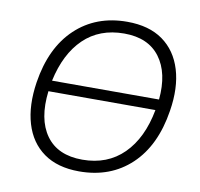

<svg xmlns="http://www.w3.org/2000/svg" viewBox="-80 -797 925 889"><g transform="rotate(10 382.5 -352.5)"><path d="M83 -364Q109 -531 205.5 -622Q302 -713 448 -713Q551 -713 616 -666.5Q681 -620 706.5 -536Q732 -452 714 -341Q688 -174 591.5 -83Q495 8 348 8Q246 8 181 -38.5Q116 -85 91 -169Q66 -253 83 -364ZM444 -657Q328 -657 254 -585.5Q180 -514 152 -384H655Q667 -510 612 -583.5Q557 -657 444 -657ZM353 -48Q471 -48 546.5 -123Q622 -198 647 -333H144Q128 -200 182.5 -124Q237 -48 353 -48Z"/></g></svg>

Font: Mulish Light
Style: Italic
Weight: 300
Italic angle: -9°
Designer: Vernon Adams
Foundry: Vernon Adams
Version: Version 3.603; ttfautohint (v1.8.3)